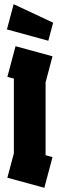

<svg xmlns="http://www.w3.org/2000/svg" viewBox="-20 -894 285 914"><path d="M191 0 15 -48 46 -164V-520L15 -528L54 -674L230 -626L197 -502V-155L230 -146ZM210 -700 13 -754 45 -874 233 -786Z"/></svg>

Font: Blaka
Style: Regular
Weight: 400
Designer: Mohamed Gaber
Foundry: Kief Type Foundry
Version: Version 1.003; ttfautohint (v1.8.4.7-5d5b)